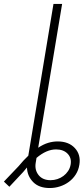

<svg xmlns="http://www.w3.org/2000/svg" viewBox="-102 -747 421 964"><path d="M-82.4 164.8 -8.9 87.7Q3.6 72.4 15.8 59.3Q28.1 46.2 40.1 34.8L166.5 -727.3H209.9L89.8 -5.3Q115.4 -22.4 139.6 -29.7Q163.7 -36.9 187.5 -36.9Q242.9 -36.9 273.8 -3.6Q304.7 29.8 296.5 79.9Q292.3 107.2 278.4 128.9Q264.6 150.6 244.3 165.7Q224.1 180.8 199.2 188.9Q174.4 197.1 147.7 197.1Q94.1 197.1 64.6 167.3Q34.8 137.1 33.4 94.1Q28.8 99.4 24 105.1Q19.2 110.8 14.2 116.8L-55 190.7ZM92.3 132.8Q112.9 157.7 152 157.7Q169.4 157.7 186.1 152.2Q202.8 146.7 216.4 136.5Q230.1 126.4 239.7 112Q249.3 97.7 252.5 79.9Q258.5 46.9 237.9 25.2Q217 3.2 179.3 3.2Q131.4 3.2 81.3 45.8L77.1 71.4Q71.4 106.9 92.3 132.8Z"/></svg>

Font: Inter P Extra Light
Style: Italic
Weight: 200
Italic angle: 9.39999°
Designer: Rasmus Andersson
Foundry: rsms
Version: Version 3.018;git-588b23468